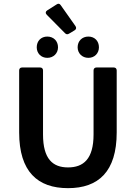

<svg xmlns="http://www.w3.org/2000/svg" viewBox="-20 -981 716 1013"><path d="M344.7 -803.7 374 -821.3C382.8 -826.2 383.8 -835.9 377.9 -843.8L300.8 -953.1C294.9 -961.9 288.1 -963.9 279.3 -958L228.5 -925.8C219.7 -919.9 218.8 -911.1 226.6 -903.3L323.2 -805.7C330.1 -798.8 336.9 -798.8 344.7 -803.7ZM173.8 -731.4C173.8 -700.2 196.3 -675.8 229.5 -675.8C262.7 -675.8 286.1 -700.2 286.1 -731.4C286.1 -764.6 262.7 -788.1 229.5 -788.1C196.3 -788.1 173.8 -764.6 173.8 -731.4ZM389.6 -731.4C389.6 -700.2 413.1 -675.8 446.3 -675.8C479.5 -675.8 502 -700.2 502 -731.4C502 -764.6 479.5 -788.1 446.3 -788.1C413.1 -788.1 389.6 -764.6 389.6 -731.4ZM81.1 -282.2C81.1 -75.2 178.7 11.7 338.9 11.7C499 11.7 595.7 -75.2 595.7 -282.2V-609.4C595.7 -619.1 589.8 -625 580.1 -625H489.3C479.5 -625 473.6 -619.1 473.6 -609.4V-271.5C473.6 -141.6 419.9 -97.7 338.9 -97.7C258.8 -97.7 207 -141.6 207 -271.5V-609.4C207 -619.1 201.2 -625 191.4 -625H96.7C86.9 -625 81.1 -619.1 81.1 -609.4Z"/></svg>

Font: Ed Sans Neue SemiBold
Style: Regular
Weight: 600
Designer: Stephen Hutchings
Version: Version 1.004;PS 001.004;hotconv 1.0.88;makeotf.lib2.5.64775